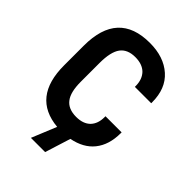

<svg xmlns="http://www.w3.org/2000/svg" viewBox="-243 -815 1086 1086"><g transform="rotate(45 300.0 -272.0)"><path d="M418.9 -470.2Q418.9 -522.9 389.2 -554.2Q358.4 -585 301.8 -585Q239.7 -585 210.9 -545.9Q182.1 -506.8 182.1 -418V-269Q182.1 -184.1 211.9 -147Q241.2 -108.9 304.2 -108.9Q359.9 -108.9 390.1 -139.2Q418.9 -169.4 418.9 -221.2V-229H547.9V-222.2Q547.9 -128.9 501 -70.8Q456.1 -15.1 369.1 2L320.8 155.8H207L268.1 6.8Q49.8 -13.2 49.8 -267.1V-424.8Q49.8 -700.2 303.2 -700.2Q415.5 -700.2 482.9 -640.1Q549.8 -580.6 549.8 -471.2V-463.9H418.9Z"/></g></svg>

Font: D-DIN-PRO
Style: Bold
Weight: 700
Designer: Charles Nix
Foundry: Datto Inc.
Version: Version 1.000;hotconv 1.0.109;makeotfexe 2.5.65596